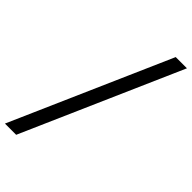

<svg xmlns="http://www.w3.org/2000/svg" viewBox="-350 -849 1095 1095"><g transform="rotate(45 197.5 -301.5)"><path d="M-58.5 177 362 -780H452.5L32 177Z"/></g></svg>

Font: Merriweather 24pt SemiBold
Style: Italic
Weight: 600
Italic angle: -7.8°
Version: Version 2.101